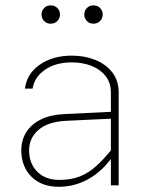

<svg xmlns="http://www.w3.org/2000/svg" viewBox="-20 -697 567 722"><path d="M426.3 -349.1Q426.3 -394 402.3 -424.8Q378.4 -455.6 338.4 -471.7Q298.3 -487.8 250.5 -487.8Q178.7 -487.8 129.9 -454.1Q81.1 -420.4 73.7 -363.8H102.5Q109.9 -408.2 150.1 -435.3Q190.4 -462.4 250 -462.4Q290 -462.4 323.5 -449.5Q356.9 -436.5 377 -411.1Q397 -385.7 397 -349.1V-91.8V0H426.3ZM425.3 -140.1 413.1 -151.9Q376.5 -104 344.7 -75Q313 -45.9 279.5 -33.2Q246.1 -20.5 203.6 -20.5Q150.4 -20.5 119.9 -51.5Q89.4 -82.5 89.4 -131.8Q89.4 -178.2 125 -208.7Q160.6 -239.3 228.5 -242.7L414.1 -251.5V-277.3L222.7 -268.1Q169.4 -265.6 133.3 -247.6Q97.2 -229.5 78.6 -199.7Q60.1 -169.9 60.1 -131.8Q60.1 -70.8 98.1 -32.7Q136.2 5.4 201.2 5.4Q266.6 5.4 323 -29.8Q379.4 -64.9 425.3 -140.1ZM136.2 -642.6Q136.2 -628.4 145.8 -618.2Q155.3 -607.9 170.4 -607.9Q186 -607.9 195.8 -618.2Q205.6 -628.4 205.6 -642.6Q205.6 -656.7 195.8 -666.7Q186 -676.8 170.4 -676.8Q155.3 -676.8 145.8 -666.7Q136.2 -656.7 136.2 -642.6ZM296.9 -642.6Q296.9 -628.4 306.4 -618.2Q315.9 -607.9 331.1 -607.9Q346.7 -607.9 356.4 -618.2Q366.2 -628.4 366.2 -642.6Q366.2 -656.7 356.4 -666.7Q346.7 -676.8 331.1 -676.8Q315.9 -676.8 306.4 -666.7Q296.9 -656.7 296.9 -642.6Z"/></svg>

Font: Estedad VF
Style: Regular
Weight: 100
Designer: Amin Abedi
Version: Version 7.3